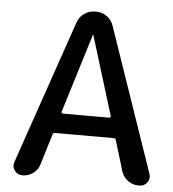

<svg xmlns="http://www.w3.org/2000/svg" viewBox="-52 -778 747 827"><g transform="rotate(5 321.0 -365.0)"><path d="M220 -288Q219 -285 221 -282.5Q223 -280 226 -280H426Q429 -280 431 -282.5Q433 -285 432 -288L327 -629Q327 -630 326 -630Q325 -630 325 -629ZM75 0Q54 0 41.5 -17Q29 -34 36 -54L250 -676Q258 -700 279 -715Q300 -730 325 -730H331Q357 -730 377.5 -715Q398 -700 406 -676L620 -54Q627 -34 614.5 -17Q602 0 581 0H577Q552 0 531.5 -15Q511 -30 503 -54L463 -186Q462 -194 452 -194H200Q191 -194 189 -186L149 -54Q142 -30 121.5 -15Q101 0 75 0Z"/></g></svg>

Font: Rounded Mplus 1c Medium
Style: Regular
Weight: 500
Version: Version 1.059.20150529